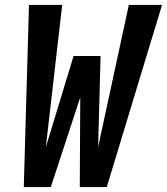

<svg xmlns="http://www.w3.org/2000/svg" viewBox="-20 -755 674 775"><path d="M76 0 97 -735H231L165 -161L277 -529H386L376 -161L500 -735H634L411 0H302L304 -362L185 0Z"/></svg>

Font: Iosevka SS04 XBd Ex
Style: Italic
Weight: 800
Width: 7
Italic angle: -9°
Monospace: yes
Designer: Belleve Invis
Foundry: Belleve Invis
Version: Version 19.0.0; ttfautohint (v1.8.4)